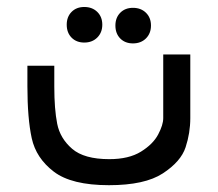

<svg xmlns="http://www.w3.org/2000/svg" viewBox="-20 -544 640 564"><path d="M60.5 -291V-351H139.5V-289.5Q139.5 -223.5 148 -180.5Q156.5 -137.5 191.8 -107Q227 -76.5 301 -76.5Q358.5 -76.5 394 -98.5Q429.5 -120.5 444.5 -148.8Q459.5 -177 459.5 -197V-384H539V-197Q539 -153.5 525.2 -111.5Q511.5 -69.5 458.5 -34.8Q405.5 0 300 0Q190 0 138 -39.8Q86 -79.5 73.2 -138Q60.5 -196.5 60.5 -291ZM176 -471.5Q176 -494.5 190.2 -509Q204.5 -523.5 227.5 -523.5Q251 -523.5 265.8 -509Q280.5 -494.5 280.5 -471.5Q280.5 -448.5 265.8 -433.8Q251 -419 227.5 -419Q204.5 -419 190.2 -433.5Q176 -448 176 -471.5ZM319 -469Q319 -492 333.2 -506.5Q347.5 -521 370.5 -521Q394 -521 408.8 -506.5Q423.5 -492 423.5 -469Q423.5 -446 408.8 -431.2Q394 -416.5 370.5 -416.5Q347.5 -416.5 333.2 -431Q319 -445.5 319 -469Z"/></svg>

Font: JuliaMono
Style: Regular
Weight: 400
Monospace: yes
Designer: cormullion
Foundry: corm
Version: Version 0.055; ttfautohint (v1.8.4)